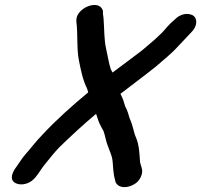

<svg xmlns="http://www.w3.org/2000/svg" viewBox="-20 -724 821 784"><path d="M451.8 19.6C464 46.5 504.5 46 534.7 24C550.2 12.7 562.6 -10.5 560.4 -30.2C557.2 -45.9 553.4 -53.2 551.8 -62.8C549.8 -92.6 548.9 -129.9 535.4 -162.4C525.6 -182.3 524.4 -208.7 509.1 -241.3C505.2 -253.6 501.7 -270.9 491.3 -289.3C490 -293.3 488.9 -296.8 486.9 -303.3C484 -316 477.4 -329.5 471.9 -341C517.8 -376.7 570.5 -415.2 616.2 -452C616.5 -452.3 617.1 -452.8 617.5 -453.1C646 -478.1 678.8 -503.3 709.2 -537.1C729.4 -558 739.3 -569.1 750.1 -580.4L759.9 -590.7C787.7 -617.1 786 -648.7 769.3 -660.1C759.6 -666.7 729.7 -675.6 699.9 -650L688.4 -639.5C680.5 -633 669 -622.2 660.7 -612.2C633.7 -579 602.6 -554.5 558.9 -517.4C523.5 -489.9 481.6 -459.7 439.5 -427.8C437.7 -431.1 435.1 -435.8 432.6 -440.6C424.9 -462.8 419.9 -496.4 413.1 -525.8C404.8 -561.5 406.3 -604.9 402.7 -650.5L400.2 -668.9C400.4 -674.1 401 -678.6 399.4 -682.8C381.9 -729.2 290.3 -690.8 291.8 -640.7C291.7 -639.5 291.7 -637.5 291.8 -636C298.5 -586.8 292.5 -523.8 302.5 -475.9C309.9 -440.4 317 -399.1 335.7 -362.1C337.2 -357.9 338.7 -352.8 340.2 -346.9C276.2 -293.7 212.5 -237.5 153.1 -173.8C125.6 -145.7 104 -116.2 84.2 -94.3C70.8 -79.6 56.6 -55.4 46.7 -42.5C46.7 -42.5 2.9 11.6 50.6 26.6C66.8 31.7 96.1 29.6 118.8 6.5C135.6 -10.7 150.1 -37.4 159.7 -48.5C182.4 -76.5 200.3 -99.7 221.3 -121.7C269 -168 318.9 -214.3 372.4 -259.2C375.3 -251.4 378 -241 382.5 -229.1C388.3 -213.8 395.5 -202.5 402.6 -188.8L407.3 -174C408.7 -169.4 409.9 -164.6 411 -159C418.5 -126.7 431.8 -102.6 437.4 -80.5C441.1 -64.6 440.8 -43.6 443.9 -18.7C445.9 1.4 451.3 13.2 451.8 19.6Z"/></svg>

Font: Take Off
Style: Hosehead
Weight: 400
Foundry: Cannot Into Space Fonts
Version: Version 0.89